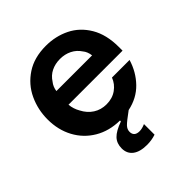

<svg xmlns="http://www.w3.org/2000/svg" viewBox="-212 -712 1065 1065"><g transform="rotate(-45 320.0 -180.0)"><path d="M602 -253H178Q181 -218 199 -187Q219 -148 252.5 -126.5Q286 -105 329 -105Q375 -105 408 -128.5Q441 -152 455 -189H593Q571 -116 520.5 -64Q470 -12 393 4Q342 41 326.5 57Q311 73 311 93Q311 111 321.5 120.5Q332 130 353 130Q373 130 398 119V202Q365 213 329 213Q274 213 244.5 190.5Q215 168 215 127Q215 88 238.5 63Q262 38 318 18V11Q235 10 171.5 -27.5Q108 -65 73 -130Q38 -195 38 -277Q38 -354 69.5 -421.5Q101 -489 164.5 -531Q228 -573 320 -573Q396 -573 460 -541.5Q524 -510 563 -444.5Q602 -379 602 -282ZM464 -354Q460 -386 443 -406Q424 -435 393 -450.5Q362 -466 324 -466Q286 -466 255.5 -451Q225 -436 206 -406Q188 -384 184 -354Z"/></g></svg>

Font: Open Sauce One
Style: Bold
Weight: 700
Designer: Alfredo Marco Pradil
Foundry: Creative Sauce Fz LLC
Version: Version 1.477